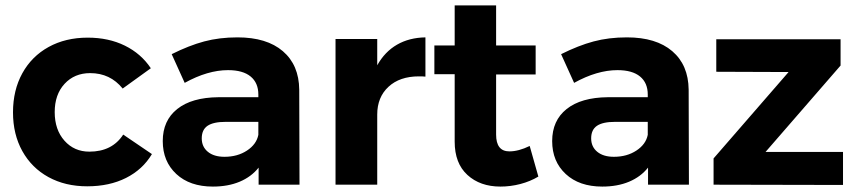

<svg xmlns="http://www.w3.org/2000/svg" viewBox="-20 -682 3165 709"><path d="M313 -412Q255 -412 218.5 -372.5Q182 -333 182 -268Q182 -203 218 -162.5Q254 -122 310 -122Q394 -122 435 -185L541 -113Q507 -56 445.5 -25Q384 6 302 6Q221 6 159 -28Q97 -62 62.5 -124Q28 -186 28 -267Q28 -349 62.5 -411.5Q97 -474 159.5 -508.5Q222 -543 304 -543Q381 -543 441 -513.5Q501 -484 537 -430L433 -355Q387 -412 313 -412Z M935 0V-63Q908 -29 865 -11Q822 7 766 7Q681 7 631 -39.5Q581 -86 581 -161Q581 -237 634.5 -279.5Q688 -322 786 -323H934V-333Q934 -376 905.5 -399.5Q877 -423 822 -423Q747 -423 662 -376L614 -482Q678 -514 734 -529Q790 -544 857 -544Q965 -544 1024.5 -493Q1084 -442 1085 -351L1086 0ZM934 -184V-232H813Q768 -232 746.5 -217.5Q725 -203 725 -171Q725 -140 747.5 -121.5Q770 -103 809 -103Q857 -103 892 -126Q927 -149 934 -184Z M1551 -544V-399Q1543 -400 1527 -400Q1456 -400 1414.5 -361.5Q1373 -323 1373 -259V0H1219V-538H1373V-441Q1401 -491 1446 -517Q1491 -543 1551 -544Z M1968 -30Q1938 -12 1901.5 -2.5Q1865 7 1828 7Q1753 7 1706 -36Q1659 -79 1659 -159V-408H1584V-514H1659V-662H1812V-514H1958V-407H1812V-185Q1812 -123 1861 -123Q1895 -123 1936 -143Z M2373 0V-63Q2346 -29 2303 -11Q2260 7 2204 7Q2119 7 2069 -39.5Q2019 -86 2019 -161Q2019 -237 2072.5 -279.5Q2126 -322 2224 -323H2372V-333Q2372 -376 2343.5 -399.5Q2315 -423 2260 -423Q2185 -423 2100 -376L2052 -482Q2116 -514 2172 -529Q2228 -544 2295 -544Q2403 -544 2462.5 -493Q2522 -442 2523 -351L2524 0ZM2372 -184V-232H2251Q2206 -232 2184.5 -217.5Q2163 -203 2163 -171Q2163 -140 2185.5 -121.5Q2208 -103 2247 -103Q2295 -103 2330 -126Q2365 -149 2372 -184Z M2625 -537H3084V-440L2807 -121H3093V1L2615 0V-97L2892 -416L2625 -417Z"/></svg>

Font: Gontserrat SemiBold
Style: Regular
Weight: 600
Designer: Julieta Ulanovsky
Foundry: Julieta Ulanovsky
Version: Version 6.001